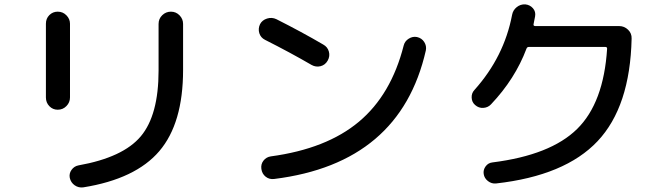

<svg xmlns="http://www.w3.org/2000/svg" viewBox="-20 -803 3040 872"><path d="M811.5 -694.3V-485.4Q811.5 -243.2 703.6 -116.7Q595.7 9.8 358.4 47.9Q336.9 50.8 319.3 38.6Q301.8 26.4 296.9 4.9Q293 -14.6 304.7 -31.2Q316.4 -47.9 335.9 -51.8Q539.1 -87.9 619.6 -184.1Q700.2 -280.3 700.2 -482.4V-694.3Q700.2 -717.8 716.8 -733.9Q733.4 -750 756.3 -750Q779.3 -750 795.4 -733.4Q811.5 -716.8 811.5 -694.3ZM242.2 -304.7Q219.7 -304.7 204.1 -320.8Q188.5 -336.9 188.5 -360.4V-695.3Q188.5 -718.8 204.1 -734.4Q219.7 -750 242.2 -750Q265.6 -750 281.7 -733.4Q297.9 -716.8 297.9 -695.3V-360.4Q297.9 -337.9 281.7 -321.3Q265.6 -304.7 242.2 -304.7Z M1183.6 -622.1Q1164.1 -631.8 1157.7 -652.3Q1151.4 -672.9 1161.1 -693.4Q1170.9 -711.9 1192.9 -718.8Q1214.8 -725.6 1235.4 -715.8Q1351.6 -657.2 1448.2 -600.6Q1467.8 -589.8 1473.6 -568.8Q1479.5 -547.9 1468.3 -527.8Q1457 -507.8 1436 -502.4Q1415 -497.1 1395.5 -507.8Q1297.9 -564.5 1183.6 -622.1ZM1874 -634.8Q1895.5 -629.9 1906.7 -612.3Q1918 -594.7 1914.1 -574.2Q1797.9 -61.5 1225.6 9.8Q1203.1 12.7 1186.5 -0.5Q1169.9 -13.7 1167 -36.1Q1164.1 -57.6 1176.8 -73.7Q1189.5 -89.8 1210 -92.8Q1462.9 -127 1609.9 -250Q1756.8 -373 1813.5 -596.7Q1818.4 -616.2 1836.4 -627.4Q1854.5 -638.7 1874 -634.8Z M2210 -329.1Q2196.3 -314.5 2175.3 -313Q2154.3 -311.5 2137.7 -326.2Q2123 -338.9 2122.1 -359.4Q2121.1 -379.9 2134.8 -394.5Q2269.5 -544.9 2305.7 -735.4Q2309.6 -756.8 2326.7 -770.5Q2343.8 -784.2 2365.2 -783.2Q2386.7 -781.2 2400.4 -765.6Q2414.1 -750 2410.2 -728.5Q2409.2 -722.7 2406.7 -710.9Q2404.3 -699.2 2403.3 -693.4Q2401.4 -685.5 2410.2 -684.6H2792Q2815.4 -684.6 2832.5 -668Q2849.6 -651.4 2848.6 -627.9Q2841.8 -318.4 2693.8 -161.6Q2545.9 -4.9 2232.4 30.3Q2212.9 32.2 2196.3 19.5Q2179.7 6.8 2176.8 -12.7Q2173.8 -31.2 2185.5 -47.4Q2197.3 -63.5 2216.8 -65.4Q2480.5 -98.6 2601.1 -217.3Q2721.7 -335.9 2737.3 -582Q2737.3 -589.8 2729.5 -589.8H2381.8Q2374 -589.8 2371.1 -582Q2319.3 -444.3 2210 -329.1Z"/></svg>

Font: Rounded Mgen+ 1m medium
Style: Regular
Weight: 500
Designer: [Source Han Sans]
Ryoko NISHIZUKA  (kana & ideographs); Paul D. Hunt (Latin, Greek & Cyrillic); Wenlong ZHANG  (bopomofo
Version: Version 1.059.20150602